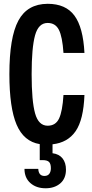

<svg xmlns="http://www.w3.org/2000/svg" viewBox="-20 -759 490 1019"><path d="M222.2 240.2Q172.4 240.2 141.1 212.4Q109.9 184.6 109.9 137.2H183.1Q185.1 174.8 215.8 174.8Q232.9 174.8 241.5 163.6Q250 152.3 250 133.8Q250 109.9 240 100.3Q230 90.8 207 90.8H190.9V5.9Q106.4 -7.8 68.1 -97.4Q29.8 -187 29.8 -365.2Q29.8 -560.5 77.4 -649.4Q125 -738.3 232.9 -738.8Q329.1 -738.8 375.2 -676Q421.4 -613.3 428.2 -478H316.9Q311 -564.5 292.5 -600.8Q273.9 -637.2 232.9 -637.2Q184.1 -637.2 166 -571.3Q147.9 -505.4 147.9 -365.2Q147.9 -222.2 166.3 -157Q184.6 -91.8 232.9 -91.8Q275.4 -91.8 293.5 -130.1Q311.5 -168.5 316.9 -254.9H428.2Q423.3 -123.5 381.3 -62.7Q339.4 -2 258.8 6.8V54.2Q293.5 58.6 311.8 81.5Q330.1 104.5 330.1 141.1Q330.1 188.5 299.8 214.4Q269.5 240.2 222.2 240.2Z"/></svg>

Font: Lumene Sans Condensed
Style: Bold
Weight: 600
Width: 3
Designer: Deni Anggara
Version: Version 1.003;Glyphs 3.1.2 (3151)